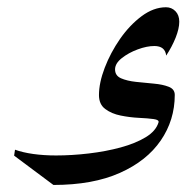

<svg xmlns="http://www.w3.org/2000/svg" viewBox="-20 -344 531 537"><path d="M129.4 173.3 19.5 91.3 22 74.7Q43.5 82.5 73.2 86.7Q103 90.8 136.7 90.8Q181.2 90.8 228.5 85.2Q275.9 79.6 317.4 68.4Q358.9 57.1 387.5 39.8Q416 22.5 423.3 -1.5Q425.8 -8.8 409.7 -11Q393.6 -13.2 368.4 -14.4Q343.3 -15.6 317.6 -20.8Q292 -25.9 274.4 -39.1Q256.8 -52.2 256.8 -78.1Q256.8 -112.3 272.9 -154.5Q289.1 -196.8 315.9 -235.4Q342.8 -273.9 376.2 -298.8Q409.7 -323.7 444.3 -323.7Q460 -323.7 470.7 -312.7Q481.4 -301.8 481.4 -283.2Q481.4 -264.2 471.2 -238.5Q460.9 -212.9 444.8 -188.5Q441.9 -215.3 411.6 -215.3Q390.6 -215.3 365 -205.8Q339.4 -196.3 320.6 -181.4Q301.8 -166.5 301.8 -149.9Q301.8 -132.3 318.6 -125Q335.4 -117.7 360.4 -115Q385.3 -112.3 410.2 -110.1Q435.1 -107.9 451.9 -101.3Q468.8 -94.7 468.8 -78.6Q468.8 -8.3 429.7 48.8Q390.6 106 315.2 139.6Q239.7 173.3 129.4 173.3Z"/></svg>

Font: Lateef SemiBold
Style: Regular
Weight: 600
Designer: SIL International
Foundry: SIL International
Version: Version 4.200